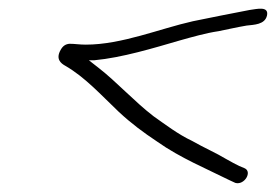

<svg xmlns="http://www.w3.org/2000/svg" viewBox="-20 -443 637 443"><path d="M120 -328C108 -307 120 -297 131 -291C176 -265 212 -225 254 -185C283 -158 310 -138 343 -116C395 -79 460 -52 510 -27L523 -21C544 -15 563 -47 544 -55L532 -60C524 -64 514 -69 502 -76C479 -90 451 -102 423 -118C391 -133 361 -156 334 -175C291 -208 248 -255 208 -286L185 -304H198C262 -310 334 -332 396 -350C421 -357 456 -367 484 -371C490 -372 530 -381 549 -384C566 -386 591 -386 596 -407C601 -430 572 -422 556 -420C515 -412 463 -402 425 -394C349 -377 261 -340 178 -340C163 -340 153 -342 140 -342C131 -341 125 -337 120 -328Z"/></svg>

Font: Stray Cat
Style: ExtObl
Weight: 400
Version: Version 1.0